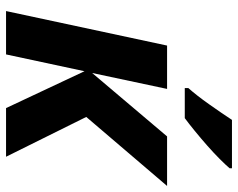

<svg xmlns="http://www.w3.org/2000/svg" viewBox="-98 -708 806 651"><g transform="rotate(90 305.5 -383.0)"><path d="M18 0 135 -546H282L228 -292L443 -546H611L377 -272L512 0H347L222 -266L165 0ZM279 -606V-618Q304 -646 334 -688.5Q364 -731 387 -766H551V-758Q540 -745 519.5 -724.5Q499 -704 474 -682Q449 -660 424.5 -640Q400 -620 381 -606Z"/></g></svg>

Font: Noto IKEA Latin
Style: Bold Italic
Weight: 700
Italic angle: -12°
Designer: Monotype Design Team
Foundry: Monotype Imaging Inc.
Version: Version 1.0